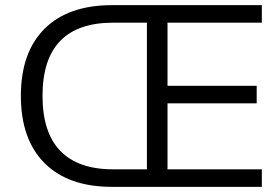

<svg xmlns="http://www.w3.org/2000/svg" viewBox="-20 -725 1085 745"><path d="M61 -353Q61 -522 153 -613.5Q245 -705 414 -705H996V-637H630V-392H976V-324H630V-68H996V0H414Q245 0 153 -92Q61 -184 61 -353ZM550 -68V-637H419Q145 -637 145 -353Q145 -211 214 -139.5Q283 -68 419 -68Z"/></svg>

Font: wassup Sans
Style: Regular
Weight: 400
Version: Version 2.001